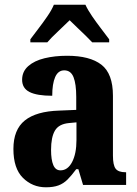

<svg xmlns="http://www.w3.org/2000/svg" viewBox="-20 -786 581 816"><path d="M175 10Q118 10 77.5 -30Q37 -70 37 -153Q37 -235 85.5 -274Q134 -313 232 -316L304 -319V-374Q304 -429 292.5 -458Q281 -487 253 -487Q227 -487 214.5 -458.5Q202 -430 202 -379Q137 -379 105.5 -395Q74 -411 74 -447Q74 -482 100 -505Q126 -528 169.5 -538.5Q213 -549 265 -549Q362 -549 411 -511Q460 -473 460 -379V-125Q460 -84 471.5 -69Q483 -54 513 -54H516V0H333L313 -67H304Q284 -40 267 -23Q250 -6 228.5 2Q207 10 175 10ZM237 -62Q268 -62 286.5 -97.5Q305 -133 305 -191V-266L273 -263Q230 -259 213.5 -231Q197 -203 197 -149Q197 -107 206.5 -84.5Q216 -62 237 -62ZM109 -619Q123 -638 143 -664Q163 -690 181.5 -717Q200 -744 209 -766H343Q353 -744 371.5 -717Q390 -690 410 -664Q430 -638 444 -619V-606H372Q362 -617 344.5 -634Q327 -651 308 -669Q289 -687 276 -700Q255 -679 226 -652Q197 -625 181 -606H109Z"/></svg>

Font: Noto Serif Tamil Condensed ExtraBold
Style: Regular
Weight: 800
Width: 3
Designer: Indian Type Foundry, Tom Grace, and the Monotype Design Team
Foundry: Monotype Imaging Inc.
Version: Version 2.004; ttfautohint (v1.8.4.7-5d5b)